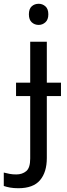

<svg xmlns="http://www.w3.org/2000/svg" viewBox="-75 -757 353 1017"><path d="M78 -681Q78 -710 93 -723.5Q108 -737 130 -737Q150 -737 165.5 -723.5Q181 -710 181 -681Q181 -653 165.5 -639Q150 -625 130 -625Q108 -625 93 -639Q78 -653 78 -681ZM22 240Q-3 240 -22 236.5Q-41 233 -55 228V157Q-40 161 -24 164Q-8 167 11 167Q43 167 64 149.5Q85 132 85 83V-248H10V-319H85V-536H173V-319H248V-248H173V80Q173 155 137 197.5Q101 240 22 240Z"/></svg>

Font: Noto Sans Living
Style: Regular
Weight: 400
Designer: Monotype Design Team
Foundry: Monotype Imaging Inc.
Version: Version 2.013; ttfautohint (v1.8.4.7-5d5b)